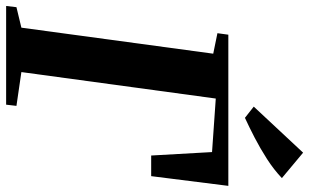

<svg xmlns="http://www.w3.org/2000/svg" viewBox="-216 -818 1033 642"><g transform="rotate(90 301.0 -496.5)"><path d="M-0.5 0 3.5 -34.5 72 -51 159 -692.5 90.5 -706.5 95.5 -743H601L568.5 -485H499.5L488 -688.5L309 -701L220.5 -51L333.5 -34.5L329.5 0ZM373.5 -798.5 336 -828 490 -993 575 -922Q546.5 -895 511 -872.2Q475.5 -849.5 439.8 -831Q404 -812.5 373.5 -798.5Z"/></g></svg>

Font: Merriweather 72pt
Style: Bold Italic
Weight: 700
Italic angle: -7.8°
Version: Version 2.101